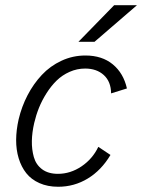

<svg xmlns="http://www.w3.org/2000/svg" viewBox="-20 -710 548 740"><path d="M282.2 -548.8 419.9 -689.9H507.8L344.2 -548.8ZM204.1 9.8Q163.6 9.8 132.1 -4.2Q100.6 -18.1 81.3 -42.5Q62 -66.9 52 -99.9Q42 -132.8 42.2 -170.9Q42.5 -209 51.8 -250Q63.5 -299.3 86.2 -343Q108.9 -386.7 141.1 -421.1Q173.3 -455.6 216.8 -475.8Q260.3 -496.1 309.1 -496.1Q373.5 -496.1 414.8 -461.9Q456.1 -427.7 469.2 -369.1L408.2 -350.1Q407.7 -395.5 380.1 -420.7Q352.5 -445.8 308.1 -445.8Q276.9 -445.8 248.3 -433.1Q219.7 -420.4 198.2 -399.4Q176.8 -378.4 159.2 -350.6Q141.6 -322.8 130.1 -294.2Q118.7 -265.6 111.8 -235.8Q103.5 -199.7 102.8 -167Q102.1 -134.3 110.4 -104.7Q118.7 -75.2 142.3 -57.6Q166 -40 203.1 -40Q251.5 -40 294.2 -68.8Q336.9 -97.7 358.9 -144L405.8 -112.8Q370.6 -53.7 318.4 -22Q266.1 9.8 204.1 9.8Z"/></svg>

Font: HK Grotesk Light Italic
Style: Regular
Weight: 300
Italic angle: -13°
Designer: Alfredo Marco Pradil and Stefan Peev
Foundry: Hanken Design Co.
Version: Version 1.000;PS 001.000;hotconv 1.0.88;makeotf.lib2.5.64775